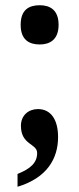

<svg xmlns="http://www.w3.org/2000/svg" viewBox="-20 -560 303 734"><path d="M132 -390C170 -390 204 -408 204 -465C204 -523 170 -540 132 -540C91 -540 59 -523 59 -465C59 -408 91 -390 132 -390ZM47 105V154C160 120 202 46 202 -36C202 -102 175 -143 125 -143C90 -143 60 -120 60 -79C60 -5 122 -12 122 25C122 62 97 85 47 105Z"/></svg>

Font: Noto Serif Myanmar Condensed
Style: Bold
Weight: 700
Width: 3
Designer: Ben Mitchell and the Monotype Design Team
Foundry: Monotype Imaging Inc.
Version: Version 2.106